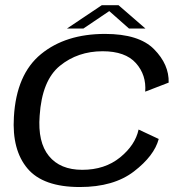

<svg xmlns="http://www.w3.org/2000/svg" viewBox="-20 -728 726 753"><path d="M293 5.5Q149 5.5 87.8 -67.2Q26.5 -140 34.5 -269Q44 -436.5 140.8 -515.8Q237.5 -595 392 -595Q525 -595 584.2 -535Q643.5 -475 641.5 -404L549.5 -368.5Q554.5 -434 513 -480.5Q471.5 -527 382.5 -527Q285 -527 214.8 -469.8Q144.5 -412.5 135.5 -274Q127.5 -170.5 171.8 -116.2Q216 -62 302.5 -62Q391 -62 450.8 -110.5Q510.5 -159 523.5 -220L602.5 -183Q585 -117 505.5 -55.8Q426 5.5 293 5.5ZM242.5 -616 379 -707.5H445L550.5 -616H486L408.5 -684.5L307 -616Z"/></svg>

Font: Anybody ExtraExpanded Regular
Style: Italic
Weight: 400
Width: 8
Italic angle: -10°
Designer: Tyler Finck
Foundry: Etcetera Type Company
Version: Version 1.010; ttfautohint (v1.8.3) -l 8 -r 50 -G 200 -x 14 